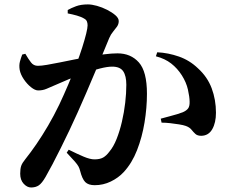

<svg xmlns="http://www.w3.org/2000/svg" viewBox="-20 -808 1040 863"><path d="M288.9 -135.1Q327 -116.1 356 -103.9Q384.9 -91.7 404.6 -91.7Q429.1 -91.7 443.6 -99.9Q458.1 -108.1 471.8 -126.6Q490.1 -148.2 504.2 -183.6Q518.2 -218.9 528 -261Q537.8 -303.1 542.8 -346.1Q547.8 -389.1 547.8 -426.8Q547.8 -467.1 533.7 -487.8Q519.5 -508.5 484.2 -508.5Q462.2 -508.5 429.4 -500.1Q396.5 -491.8 360 -478.9Q323.5 -466 289.4 -452Q255.2 -437.9 230.9 -426.8Q205.9 -416 189.1 -408.8Q172.2 -401.5 151.6 -401.5Q137.4 -401.5 119.3 -416.1Q101.1 -430.7 86.8 -452Q72.5 -473.3 68.5 -493.9Q65.1 -514.3 69.5 -531Q74 -547.7 79.9 -562.9L93.9 -566.2Q107.9 -542.1 119.5 -527.2Q131 -512.2 150.1 -512.2Q166 -512.2 191.4 -516.6Q216.8 -521 248.9 -527.4Q281.1 -533.8 316.8 -541.1Q352.6 -548.4 388.8 -554.4Q413.2 -559.4 448 -563.8Q482.8 -568.2 508 -568.2Q567.9 -568.2 604.2 -527.4Q640.5 -486.6 640.5 -386.8Q640.5 -323.4 629.6 -257.3Q618.7 -191.1 596 -133Q573.3 -74.8 536.1 -34.5Q512.1 -8.6 478 7.9Q443.9 24.4 405.9 24.4Q377.1 24.4 363.1 10.3Q349.2 -3.8 339.9 -40.9Q337.4 -50.9 332.9 -59.5Q328.3 -68.1 316.4 -81.9Q304.4 -95.8 279.8 -121.7ZM284.4 -747.7V-763Q299.8 -771.8 321.8 -780Q343.8 -788.2 375.2 -788.2Q392.1 -788.2 415.6 -781.8Q439 -775.3 461.4 -763.9Q483.7 -752.5 498.7 -739.5Q513.7 -726.4 513.7 -713.3Q513.7 -699.7 506 -688.5Q498.2 -677.4 488.2 -665.5Q478.1 -653.6 470.9 -636.8Q461.4 -613.7 444.8 -573.7Q428.1 -533.6 408 -485.5Q387.8 -437.5 367.2 -389.5Q346.5 -341.6 329.3 -303.2Q312.4 -265.3 292.8 -224Q273.1 -182.7 253.3 -142.8Q233.5 -102.9 215.8 -69.4Q198 -35.9 184.7 -12.6Q168.4 15.7 154.3 25.2Q140.2 34.7 119.8 34.7Q101.9 34.7 86.4 17.9Q70.8 1 70.8 -27.3Q70.8 -49.5 75.3 -62.5Q79.8 -75.5 93.6 -92.3Q118.2 -123 144 -160.7Q169.9 -198.4 196 -243Q222.1 -287.5 246.2 -337.4Q267.4 -382.2 286.7 -427.8Q306 -473.4 322.1 -516.2Q338.3 -559 349.7 -594.9Q361 -630.7 367.4 -656.7Q373.7 -682.8 373.7 -694.2Q373.7 -704.4 370.5 -712Q367.3 -719.6 358.5 -724.3Q346 -732.2 325.5 -738Q305 -743.8 284.4 -747.7ZM680.7 -555 686.7 -573Q735.9 -570.7 784.2 -553.8Q832.5 -536.9 869.7 -501Q912.2 -462.6 931.5 -411.1Q950.7 -359.7 950.7 -301.2Q950.7 -256.5 934.1 -227.4Q917.5 -198.3 884.9 -197.6Q867.5 -197.6 858.4 -205.9Q849.2 -214.2 840.7 -225Q832.1 -235.8 815.2 -241.9Q804.5 -245.8 785.1 -248.9Q765.8 -252.1 744.9 -254.4Q724.1 -256.7 706.3 -256.7L702.5 -274.6Q723.9 -280.5 742.3 -285.3Q760.6 -290.1 775.5 -294.6Q790.3 -299.2 801.4 -303.4Q818.1 -310.6 825.5 -320.6Q832.9 -330.5 832.3 -351Q832 -372.9 824.7 -405.3Q817.4 -437.8 797.3 -469.5Q777.5 -500.7 749.4 -522.6Q721.3 -544.5 680.7 -555Z"/></svg>

Font: Noto Serif JP
Style: Regular
Weight: 200
Designer: Ryoko NISHIZUKA 西塚涼子 (kana & ideographs); Frank Grießhammer (Latin, Greek & Cyrillic); Wenlong ZHANG 张文龙 (bopomofo); San
Foundry: Adobe
Version: Version 2.001;hotconv 1.1.0;makeotfexe 2.6.0